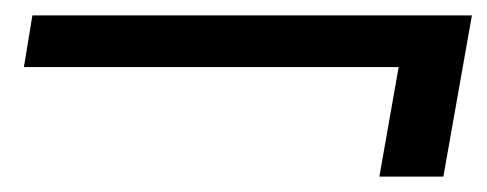

<svg xmlns="http://www.w3.org/2000/svg" viewBox="-20 -452 632 249"><path d="M472 -223 497 -365H11L22 -432H592L555 -223Z"/></svg>

Font: DM Sans 17pt
Style: Italic
Weight: 400
Italic angle: -10°
Version: Version 4.004;gftools[0.9.30]